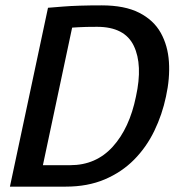

<svg xmlns="http://www.w3.org/2000/svg" viewBox="-20 -696 656 716"><path d="M17 0 159 -667Q159 -667 214.5 -671.5Q270 -676 359 -676Q445 -676 499 -648.5Q553 -621 579.5 -573.5Q606 -526 610 -465Q614 -404 599 -336Q585 -269 555.5 -208Q526 -147 480 -100.5Q434 -54 370.5 -27Q307 0 225 0ZM140 -80H242Q338 -80 400.5 -149Q463 -218 487 -336Q513 -454 479 -525Q445 -596 342 -596Q298 -596 273.5 -594.5Q249 -593 249 -593Z"/></svg>

Font: Epunda Sans Medium
Style: Italic
Weight: 500
Italic angle: -12.0243°
Designer: Simon Atzbach
Foundry: typofactur
Version: Version 2.204; ttfautohint (v1.8.4.7-5d5b)